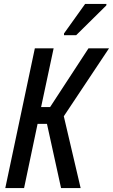

<svg xmlns="http://www.w3.org/2000/svg" viewBox="-20 -961 577 981"><path d="M7 0 158 -714H254L190 -414H236L432 -714H537L306 -367L392 0H292L220 -328H172L103 0ZM307 -790 415 -941H524L523 -933L369 -781H307Z"/></svg>

Font: Noto Sans ExtraCondensed Medium
Style: Italic
Weight: 500
Width: 2
Italic angle: -12°
Designer: Monotype Design Team
Foundry: Monotype Imaging Inc.
Version: Version 2.013; ttfautohint (v1.8.4.7-5d5b)